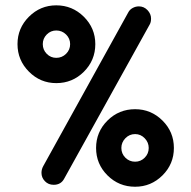

<svg xmlns="http://www.w3.org/2000/svg" viewBox="-20 -690 721 723"><path d="M191.9 -377Q131.8 -377 88.9 -420.2Q45.9 -463.4 45.9 -523.9Q45.9 -584 88.9 -627Q131.8 -669.9 191.9 -669.9Q252.4 -669.9 295.7 -627Q338.9 -584 338.9 -523.9Q338.9 -462.9 295.9 -419.9Q252.9 -377 191.9 -377ZM182.1 5.9Q162.1 5.9 149.2 -7.6Q136.2 -21 136.2 -39.1Q136.2 -52.7 143.1 -64.9L462.9 -643.1Q468.3 -653.8 479.5 -659.9Q490.7 -666 502.9 -666Q522 -666 535.4 -651.9Q548.8 -637.7 548.8 -620.1Q548.8 -606.4 543.9 -598.1L222.2 -18.1Q210 5.9 182.1 5.9ZM191.9 -472.2Q213.4 -472.2 228.8 -487.3Q244.1 -502.4 244.1 -523.9Q244.1 -544.9 228.8 -560.1Q213.4 -575.2 191.9 -575.2Q170.9 -575.2 156 -560.1Q141.1 -544.9 141.1 -523.9Q141.1 -502.4 156 -487.3Q170.9 -472.2 191.9 -472.2ZM488.8 13.2Q427.7 13.2 384.8 -29.5Q341.8 -72.3 341.8 -132.8Q341.8 -193.4 384.8 -236.1Q427.7 -278.8 488.8 -278.8Q548.8 -278.8 591.8 -236.1Q634.8 -193.4 634.8 -132.8Q634.8 -72.3 591.8 -29.5Q548.8 13.2 488.8 13.2ZM488.8 -81.1Q509.8 -81.1 524.9 -96.2Q540 -111.3 540 -132.8Q540 -153.8 524.9 -169.4Q509.8 -185.1 488.8 -185.1Q467.3 -185.1 452.1 -169.4Q437 -153.8 437 -132.8Q437 -111.3 452.1 -96.2Q467.3 -81.1 488.8 -81.1Z"/></svg>

Font: Comic Neue
Style: Bold
Weight: 700
Designer: Craig Rozynski
Foundry: Craig Rozynski
Version: Version 2.003;hotconv 1.0.109;makeotfexe 2.5.65596